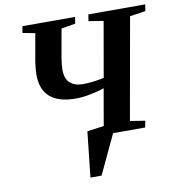

<svg xmlns="http://www.w3.org/2000/svg" viewBox="-93 -739 959 1037"><g transform="rotate(-10 386.5 -220.0)"><path d="M481 0 380 215H319L346 -34L438 -47L473 -248Q440 -236 398 -228Q353 -219 316 -219Q128 -219 128 -383Q128 -407 134 -452L161 -605L93 -618L99 -654H388L382 -618L305 -605L278 -453Q271 -412 271 -384Q271 -335 297 -312Q323 -289 366 -289Q419 -289 483 -303L536 -606L455 -619L461 -655H773L767 -619L681 -606L582 -49L664 -36L657 0Z"/></g></svg>

Font: Libra Serif Modern
Style: Bold Italic
Weight: 700
Italic angle: -12°
Designer: Stefan Peev, Context Ltd
Foundry: Stefan Peev, Context Ltd
Version: Version 1.000